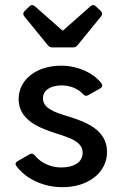

<svg xmlns="http://www.w3.org/2000/svg" viewBox="-20 -740 485 770"><path d="M77.1 -674.8 171.9 -558.6C176.8 -551.8 183.6 -549.8 191.4 -549.8H271.5C279.3 -549.8 286.1 -551.8 291 -558.6L385.7 -674.8C391.6 -682.6 390.6 -689.5 383.8 -696.3L364.3 -714.8C357.4 -721.7 349.6 -720.7 342.8 -714.8L233.4 -618.2H229.5L120.1 -714.8C113.3 -720.7 105.5 -721.7 98.6 -714.8L79.1 -696.3C72.3 -689.5 71.3 -682.6 77.1 -674.8ZM230.5 10.7C333 10.7 409.2 -46.9 409.2 -130.9C409.2 -221.7 320.3 -252 252.9 -273.4C196.3 -290 152.3 -306.6 152.3 -345.7C152.3 -377.9 182.6 -397.5 227.5 -397.5C260.7 -397.5 292 -384.8 312.5 -363.3C319.3 -355.5 326.2 -353.5 334 -358.4L380.9 -384.8C389.6 -389.6 392.6 -397.5 386.7 -406.2C352.5 -449.2 291 -476.6 224.6 -476.6C127.9 -476.6 54.7 -421.9 54.7 -342.8C54.7 -256.8 140.6 -225.6 208 -204.1C262.7 -186.5 311.5 -170.9 311.5 -127C311.5 -90.8 278.3 -68.4 225.6 -68.4C183.6 -68.4 143.6 -86.9 120.1 -116.2C113.3 -124 106.4 -126 98.6 -121.1L50.8 -93.8C41 -87.9 40 -81.1 46.9 -72.3C86.9 -20.5 156.2 10.7 230.5 10.7Z"/></svg>

Font: Ed Sans Neue Medium
Style: Regular
Weight: 500
Designer: Stephen Hutchings
Version: Version 1.004;PS 001.004;hotconv 1.0.88;makeotf.lib2.5.64775